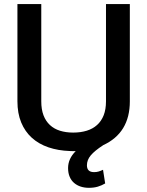

<svg xmlns="http://www.w3.org/2000/svg" viewBox="-20 -731 721 942"><path d="M416.5 190.5Q394.5 190.5 376 184.5Q357.5 178.5 343.5 166.5Q329.5 154.5 321.8 136.2Q314 118 314 93.5Q314 47.5 351.5 10.5H351Q351 10.5 350.5 10.5H350Q349.5 10.5 349.5 10.5H347.5Q347 10.5 347 10.5H344.5Q344.5 10.5 344 10.5H339Q338.5 10.5 338.5 10.5H337Q330 10.5 323 10Q265 8 217.5 -8.2Q170 -24.5 136.2 -55Q102.5 -85.5 84 -130.2Q65.5 -175 65.5 -234V-711H182.5V-234Q182.5 -194 193.5 -165.2Q204.5 -136.5 225 -117.5Q245.5 -98.5 274.5 -89.5Q303.5 -80.5 339 -80.5Q376 -80.5 405.8 -89.8Q435.5 -99 456.5 -118Q477.5 -137 488.8 -165.8Q500 -194.5 500 -234V-711H617V-234Q617 -78.5 485.5 -18.5H486Q444.5 8.5 425.5 31Q406.5 53.5 406.5 80Q406.5 113.5 441.5 113.5Q454 113.5 463.8 110.5Q473.5 107.5 485.5 102L496 169Q479 179 459.8 184.8Q440.5 190.5 416.5 190.5Z"/></svg>

Font: Roberto Sans Medium
Style: Regular
Weight: 500
Designer: Google (font) & Cristiano Sobral (main changes)
Version: Version 1.000;October 12, 2021;FontCreator 14.0.0.2814 64-bi